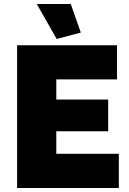

<svg xmlns="http://www.w3.org/2000/svg" viewBox="-20 -935 641 955"><path d="M262 -741 382 -773 332 -915H163ZM260 -170V-282H518V-440H260V-540H562V-710H65V0H571V-170Z"/></svg>

Font: Raleway Black
Style: Regular
Weight: 900
Designer: Matt McInerney, Pablo Impallari, Rodrigo Fuenzalida
Foundry: Matt McInerney, Pablo Impallari, Rodrigo Fuenzalida
Version: Version 3.000g; ttfautohint (v1.5) -l 8 -r 28 -G 28 -x 14 -D